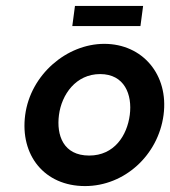

<svg xmlns="http://www.w3.org/2000/svg" viewBox="-20 -620 574 648"><path d="M179 -232C188 -301 236 -370 318 -370C400 -370 427 -301 418 -232C409 -163 366 -95 281 -95C194 -95 170 -163 179 -232ZM65 -232C47 -96 130 8 267 8C400 8 514 -96 532 -232C550 -368 461 -472 332 -472C205 -472 83 -368 65 -232ZM233 -600 224 -532H454L463 -600Z"/></svg>

Font: Hussar Tani
Style: Kurs
Weight: 700
Foundry: Cannot Into Space Fonts
Version: Version 0.92